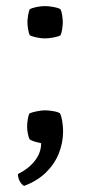

<svg xmlns="http://www.w3.org/2000/svg" viewBox="-20 -461 296 630"><path d="M177 -89Q181.5 -80 184.2 -63.5Q187 -47 187 -31Q187 7.5 173 42.5Q159 77.5 130.5 105.2Q102 133 59 149Q49.5 143.5 44 132Q38.5 120.5 39 110Q73 93.5 94 67Q115 40.5 115 9Q107 7.5 95 4Q83 0.5 77 -4Q74 -9.5 71.5 -21.8Q69 -34 69 -45Q69 -56.5 71.2 -70.2Q73.5 -84 77 -89Q83 -92 99.2 -95.5Q115.5 -99 128 -99Q140 -99 155.5 -96.2Q171 -93.5 177 -89ZM70 -388Q70 -397 72.2 -411Q74.5 -425 78 -431Q85 -435 99.8 -438Q114.5 -441 128 -441Q140 -441 156 -438Q172 -435 178 -431Q182 -425 184 -411Q186 -397 186 -388Q186 -379 184 -365Q182 -351 178 -345Q173 -341.5 156.5 -338.2Q140 -335 128 -335Q114.5 -335 99.8 -338.2Q85 -341.5 78 -345Q74.5 -351 72.2 -365Q70 -379 70 -388Z"/></svg>

Font: Signika Negative Light
Style: Regular
Weight: 300
Designer: Anna Giedry
Foundry: Anna Giedry
Version: Version 2.001